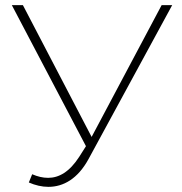

<svg xmlns="http://www.w3.org/2000/svg" viewBox="-20 -720 706 746"><path d="M69 -700H26L314 -152L288 -111C250 -52 209 -29 167 -29C146 -29 126 -34 105 -43L92 -11C117 0 143 6 168 6C226 6 282 -25 324 -102L649 -700H608L336 -188Z"/></svg>

Font: Montserrat-Alt1 ExtLt
Style: Regular
Weight: 200
Designer: Differentunic
Foundry: Differentunic
Version: Version 7.222